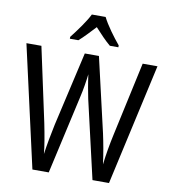

<svg xmlns="http://www.w3.org/2000/svg" viewBox="-99 -1027 980 1111"><g transform="rotate(10 391.0 -471.5)"><path d="M431 -943H350C329 -900 285 -840 249 -794V-783H299C326 -806 358 -841 391 -876C423 -841 454 -808 484 -783H534V-794C499 -836 453 -898 431 -943ZM776 -714H689L594 -277C582 -222 571 -161 564 -100C556 -162 545 -222 533 -277L432 -714H349L249 -277C237 -221 225 -157 217 -100C213 -145 202 -208 188 -277L94 -714H6L167 0H263L366 -459C378 -509 386 -564 390 -599C397 -546 407 -493 414 -459L520 0H617Z"/></g></svg>

Font: Noto Sans Khmer Condensed
Style: Regular
Weight: 400
Width: 3
Designer: Danh Hong and the Monotype Design Team
Foundry: Monotype Imaging Inc.
Version: Version 2.004